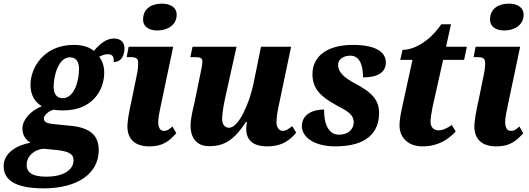

<svg xmlns="http://www.w3.org/2000/svg" viewBox="-85 -792 2899 1052"><path d="M154 240C339 240 456 160 456 30C456 -50 408 -91 309 -102L210 -112C180 -115 155 -120 155 -143C155 -160 183 -186 210 -191C225 -188 240 -187 261 -187C422 -187 486 -298 486 -394C486 -431 475 -459 459 -481C474 -488 486 -495 505 -495C532 -495 540 -482 538 -452C584 -452 597 -495 597 -528C597 -557 579 -581 540 -581C496 -581 462 -551 429 -513C404 -536 362 -546 319 -546C156 -546 82 -422 82 -327C82 -270 107 -232 144 -210C82 -185 38 -136 38 -88C38 -48 58 -25 82 -10C7 3 -65 46 -65 118C-65 194 -2 240 154 240ZM258 -254C230 -254 209 -273 209 -315C209 -384 238 -478 298 -478C329 -478 348 -457 348 -415C348 -346 321 -254 258 -254ZM168 176C82 176 61 146 61 112C61 65 100 28 153 23L216 29C290 36 318 50 318 87C318 134 270 176 168 176Z M777 -625C830 -625 883 -653 883 -711C883 -754 845 -772 802 -772C751 -772 699 -749 699 -685C699 -644 734 -625 777 -625ZM733 10C815 10 847 -26 881 -62L860 -99C837 -79 830 -75 812 -75C790 -75 782 -97 782 -125C782 -148 789 -180 797 -218L864 -536H620L609 -479H628C663 -479 672 -471 672 -446C672 -427 670 -403 663 -374L639 -256C621 -176 613 -126 613 -100C613 -31 653 10 733 10Z M1379 10C1468 10 1508 -31 1538 -65L1516 -101C1495 -84 1482 -75 1463 -75C1442 -75 1430 -98 1430 -120C1430 -149 1435 -180 1443 -217L1510 -536H1345L1303 -329C1281 -226 1223 -92 1170 -92C1147 -92 1132 -111 1132 -140C1132 -166 1140 -216 1148 -252L1211 -536H970L958 -479H983C1013 -479 1024 -474 1024 -454C1024 -435 1016 -407 1011 -378L980 -227C972 -192 959 -142 959 -103C959 -46 985 9 1061 9C1149 9 1201 -30 1263 -124H1268C1265 -105 1264 -95 1264 -86C1264 -39 1286 10 1379 10Z M1752 10C1921 10 1992 -63 1992 -173C1992 -240 1958 -283 1865 -332C1801 -366 1764 -397 1768 -444C1771 -464 1793 -487 1834 -487C1891 -487 1904 -425 1904 -368C1983 -368 2029 -394 2029 -450C2029 -500 1986 -546 1847 -546C1714 -546 1627 -488 1627 -386C1627 -308 1669 -264 1757 -216C1816 -184 1853 -167 1853 -121C1853 -86 1825 -54 1772 -54C1713 -54 1689 -118 1691 -192C1625 -192 1569 -163 1569 -101C1569 -41 1636 10 1752 10Z M2229 10C2316 10 2369 -27 2412 -71L2391 -107C2364 -90 2344 -78 2318 -78C2291 -78 2274 -95 2274 -126C2274 -142 2277 -165 2285 -205L2343 -464H2458L2473 -536H2359L2386 -659H2333C2259 -552 2171 -518 2121 -519L2108 -464H2175L2117 -198C2108 -160 2104 -123 2104 -106C2104 -30 2160 10 2229 10Z M2678 -625C2731 -625 2784 -653 2784 -711C2784 -754 2746 -772 2703 -772C2652 -772 2600 -749 2600 -685C2600 -644 2635 -625 2678 -625ZM2634 10C2716 10 2748 -26 2782 -62L2761 -99C2738 -79 2731 -75 2713 -75C2691 -75 2683 -97 2683 -125C2683 -148 2690 -180 2698 -218L2765 -536H2521L2510 -479H2529C2564 -479 2573 -471 2573 -446C2573 -427 2571 -403 2564 -374L2540 -256C2522 -176 2514 -126 2514 -100C2514 -31 2554 10 2634 10Z"/></svg>

Font: Noto Serif SemiCondensed Extra
Style: Italic
Weight: 800
Width: 4
Italic angle: -12°
Designer: Monotype Design Team
Foundry: Monotype Imaging Inc.
Version: Version 1.901